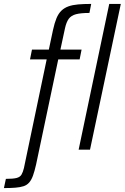

<svg xmlns="http://www.w3.org/2000/svg" viewBox="-89 -763 636 979"><path d="M-69 196 -59 149Q-22 149 -4.5 144.5Q13 140 20.5 127.5Q28 115 33 94L149 -460H64L74 -510H160L181 -609Q189 -646 199 -670Q209 -694 224 -708.5Q239 -723 260 -730.5Q281 -738 309.5 -740.5Q338 -743 376 -743L367 -697Q323 -697 298.5 -690.5Q274 -684 261.5 -667Q249 -650 242 -617L219 -510H327L317 -460H208L95 76Q87 111 79 133Q71 155 59.5 168Q48 181 31 186.5Q14 192 -10.5 194Q-35 196 -69 196ZM312 0 468 -743H527L370 0Z"/></svg>

Font: Saira SemiCondensed Light
Style: Italic
Weight: 300
Width: 4
Italic angle: -12°
Designer: Hector Gatti with collaboration of the Omnibus-Type team
Foundry: Omnibus-Type
Version: Version 1.101